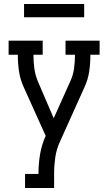

<svg xmlns="http://www.w3.org/2000/svg" viewBox="-20 -938 540 958"><path d="M105 0V-70H172V-74Q172 -121 180 -168.5Q188 -216 208 -260L98 -504Q81 -541 75 -581Q69 -621 69 -662V-665H23V-735H193V-665H147V-662Q147 -628 151.5 -595.5Q156 -563 169 -532L248 -348L331 -533Q345 -563 349.5 -596Q354 -629 354 -662V-665H307V-735H477V-665H431V-662Q431 -621 425 -581Q419 -541 402 -504L279 -231Q262 -194 256 -154Q250 -114 250 -74V0ZM400 -852H100V-918H400Z"/></svg>

Font: Iosevka Curly Slab
Style: Regular
Weight: 400
Monospace: yes
Designer: Belleve Invis
Foundry: Belleve Invis
Version: Version 22.1.2; ttfautohint (v1.8.4)